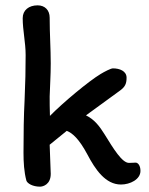

<svg xmlns="http://www.w3.org/2000/svg" viewBox="-20 -695 557 719"><path d="M130 4C141 4 170 -4 170 -44L166 -153L230 -205C251 -197 276 -175 307 -117C337 -60 375 -4 433 -4C467 -4 506 -23 506 -55C506 -76 496 -86 488 -86C481 -86 474 -85 463 -85C437 -85 405 -138 371 -193C354 -220 335 -247 302 -263L431 -357C448 -370 454 -381 454 -404C454 -429 428 -439 403 -439C395 -439 372 -427 357 -418C312 -391 215 -310 167 -261C166 -290 166 -314 166 -334C167 -373 170 -411 170 -458C170 -513 166 -568 166 -629C166 -657 148 -675 121 -675C88 -675 65 -657 65 -627C65 -581 76 -536 76 -489C76 -436 75 -385 72 -318C69 -262 68 -196 68 -123C68 -88 70 -51 79 -18C83 -8 102 4 130 4Z"/></svg>

Font: Itim
Style: Regular
Weight: 400
Designer: CadsonDemak Team
Foundry: Pablo Impallari
Version: Version 1.002;PS 001.002;hotconv 1.0.88;makeotf.lib2.5.64775